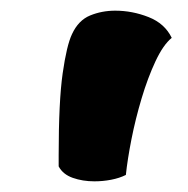

<svg xmlns="http://www.w3.org/2000/svg" viewBox="-20 -749 352 360"><path d="M157 -409Q135 -409 116.5 -415.5Q98 -422 90 -437V-458Q90 -559 97.5 -611.5Q105 -664 115 -685Q127 -711 149 -720Q171 -729 196 -729Q228 -729 258.5 -717Q289 -705 302 -678Q286 -665 271.5 -634Q257 -603 245.5 -564.5Q234 -526 226.5 -488Q219 -450 216 -421Q204 -415 188.5 -412Q173 -409 157 -409Z"/></svg>

Font: Agbalumo
Style: Regular
Weight: 400
Designer: Raphael Alegbeleye
Foundry: Sorkin Type Co.
Version: Version 1.000; ttfautohint (v1.8.4)